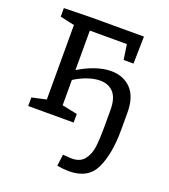

<svg xmlns="http://www.w3.org/2000/svg" viewBox="-140 -629 851 969"><g transform="rotate(20 286.0 -145.0)"><path d="M519 -140V-47Q519 81 482 160Q445 239 342 239Q313 239 278 233L286 171Q322 174 333 174Q379 174 401 145.5Q423 117 428.5 76Q434 35 434 -29V-123Q434 -186 407.5 -215.5Q381 -245 335 -245Q305 -245 269.5 -233Q234 -221 199 -199V-63L281 -46V0H37V-46L114 -63V-463L37 -480V-526L180 -529H466L463 -383H410L398 -464H199V-252Q243 -279 287.5 -294Q332 -309 371 -309Q438 -309 478.5 -266.5Q519 -224 519 -140Z"/></g></svg>

Font: Bitter Pro
Style: Regular
Weight: 400
Designer: Sol Matas, and Bitter project Authors
Foundry: Sol Matas
Version: Version 1.010